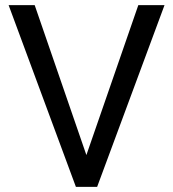

<svg xmlns="http://www.w3.org/2000/svg" viewBox="-20 -731 676 751"><path d="M317.9 -124.5 521 -710.9H623.5L359.9 0H276.9L13.7 -710.9H115.7Z"/></svg>

Font: Mardoto
Style: Regular
Weight: 400
Designer: Christian Robertson, Vahan Hovhannisyan
Foundry: Google
Version: Version 1.000